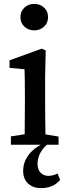

<svg xmlns="http://www.w3.org/2000/svg" viewBox="-20 -744 352 987"><path d="M36 0V-43L142 -59H179L281 -42V0ZM106 0Q107 -25 107 -62.5Q107 -100 107.5 -140Q108 -180 108 -212V-260Q108 -300 107.5 -328.5Q107 -357 106 -388L29 -395V-434L195 -494L215 -485L212 -351V-212Q212 -180 212.5 -140Q213 -100 213.5 -62.5Q214 -25 215 0ZM156 -588Q126 -588 105.5 -607Q85 -626 85 -656Q85 -686 105.5 -705Q126 -724 156 -724Q186 -724 206.5 -705Q227 -686 227 -656Q227 -626 206.5 -607Q186 -588 156 -588ZM191 223Q149 223 124 199Q99 175 99 135Q99 103 112.5 76Q126 49 149.5 28Q173 7 202 -6V-12H237Q205 10 189 39Q173 68 173 99Q173 127 188.5 143.5Q204 160 228 160Q240 160 252 157Q264 154 276 148L289 181Q271 202 247 212.5Q223 223 191 223Z"/></svg>

Font: Source Serif 4 18pt Medium
Style: Regular
Weight: 500
Designer: Frank Grießhammer
Foundry: Adobe Systems Incorporated
Version: Version 4.004;hotconv 1.0.116;makeotfexe 2.5.65601